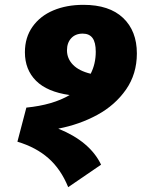

<svg xmlns="http://www.w3.org/2000/svg" viewBox="-20 -736 601 794"><path d="M221 -204Q352 -151 398 -55L262 38Q232 -36 180.5 -81.5Q129 -127 52 -150L89 -291Q199 -302 268 -343Q175 -356 129 -402Q83 -448 83 -520Q83 -581 114.5 -625.5Q146 -670 200.5 -693Q255 -716 325 -716Q432 -716 489 -662Q546 -608 546 -515Q546 -430 501 -365.5Q456 -301 382.5 -261Q309 -221 221 -204ZM257 -528Q257 -494 281.5 -468.5Q306 -443 355 -431Q376 -472 376 -522Q376 -561 362.5 -579Q349 -597 322 -597Q292 -597 274.5 -578Q257 -559 257 -528Z"/></svg>

Font: FiraGO Heavy
Style: Italic
Weight: 900
Italic angle: -8°
Designer: bBox Type GmbH
Foundry: bBox Type GmbH
Version: Version 1.001